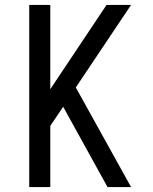

<svg xmlns="http://www.w3.org/2000/svg" viewBox="-20 -755 616 775"><path d="M98 0H183V-247L235 -324L414 0H509L286 -402L509 -735H410L183 -395V-735H98Z"/></svg>

Font: Iosevka Sparkle
Style: Regular
Weight: 400
Designer: Belleve Invis
Foundry: Belleve Invis
Version: Version 4.5.0; ttfautohint (v1.8.3)